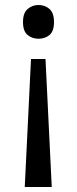

<svg xmlns="http://www.w3.org/2000/svg" viewBox="-20 -566 309 768"><path d="M196 -478Q196 -441 178 -426Q160 -411 134 -411Q109 -411 90.5 -426Q72 -441 72 -478Q72 -514 90.5 -530Q109 -546 134 -546Q160 -546 178 -530Q196 -514 196 -478ZM104 -330H162L187 182H79Z"/></svg>

Font: Noto Sans Phoenician
Style: Regular
Weight: 400
Designer: Monotype Design Team
Foundry: Monotype Imaging Inc.
Version: Version 2.001; ttfautohint (v1.8.4.7-5d5b)